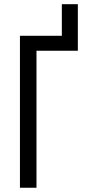

<svg xmlns="http://www.w3.org/2000/svg" viewBox="-20 -882 406 902"><path d="M345.7 -862.3V-643.6H151.4V0H73.7V-713.9H270.5V-862.3Z"/></svg>

Font: Open Sans Condensed
Style: Regular
Weight: 400
Width: 3
Designer: Monotype Design Team
Foundry: Monotype Imaging Inc.
Version: Version 3.000